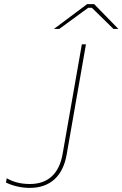

<svg xmlns="http://www.w3.org/2000/svg" viewBox="-20 -916 597 936"><path d="M125 0C224 0 287 -57 305 -163L399 -700H379L285 -164C268 -69 214 -19 126 -19C80 -19 44 -29 13 -47L9 -26C43 -10 83 0 125 0ZM243 -775H269L410 -878H428L533 -775H557L439 -896H405Z"/></svg>

Font: Fixel Display 20240404 Thin
Style: Italic
Weight: 100
Italic angle: -10°
Designer: AlfaBravo + MacPaw
Foundry: Kyrylo Tkachov, Marchela Mozhyna, Serhii Makarenko, Maria Weinstein, Zakhar Kryvoshyya
Version: Version 1.211;Glyphs 3.2 (3225)